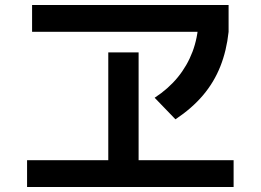

<svg xmlns="http://www.w3.org/2000/svg" viewBox="-20 -743 1040 766"><path d="M88 3V-104H412V-534H533V-104H912V3ZM108 -616V-723H892V-616ZM597 -353Q652 -389 689.5 -435Q727 -481 748 -536.5Q769 -592 772 -657L892 -616Q884 -541 859 -478Q834 -415 790 -363Q746 -311 680 -267Z"/></svg>

Font: M PLUS 2 Thin SemiBold
Style: Regular
Weight: 600
Version: Version 1.001